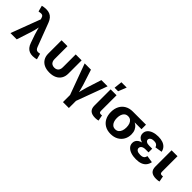

<svg xmlns="http://www.w3.org/2000/svg" viewBox="171 -1957 3355 3355"><g transform="rotate(45 1848.5 -279.5)"><path d="M14.2 0 219.2 -544.4 212.4 -565.9Q205.6 -592.8 193.6 -605.7Q181.6 -618.7 162.1 -620.8Q142.6 -623 113.8 -616.7L93.8 -614.3L64 -725.1Q81.1 -730.5 108.2 -734.4Q135.3 -738.3 162.6 -738.3Q209.5 -738.3 245.8 -723.9Q282.2 -709.5 309.6 -678.2Q336.9 -647 356 -596.7L520 -164.6Q530.3 -137.2 543.9 -123.3Q557.6 -109.4 575.4 -106.2Q593.3 -103 615.7 -107.4L635.7 -110.8L665.5 -2.4Q649.4 2.9 623.8 7.1Q598.1 11.2 571.3 11.2Q527.3 11.2 492.2 -3.2Q457 -17.6 430.7 -49.1Q404.3 -80.6 387.2 -130.9L335 -280.3Q316.9 -333.5 303.7 -385.5Q290.5 -437.5 277.3 -495.6H312Q298.8 -438.5 287.8 -385.7Q276.9 -333 260.3 -280.3L169.4 0Z M981.9 8.3Q905.3 8.3 849.9 -18.3Q794.4 -44.9 764.4 -95Q734.4 -145 734.4 -214.4V-542.5H880.4V-223.6Q880.4 -188.5 892.3 -164.1Q904.3 -139.6 927.2 -126.7Q950.2 -113.8 982.4 -113.8Q1014.6 -113.8 1037.4 -126.7Q1060.1 -139.6 1072 -164.1Q1084 -188.5 1084 -223.6V-542.5H1230.5V-214.4Q1230.5 -145 1200.4 -95Q1170.4 -44.9 1114.7 -18.3Q1059.1 8.3 981.9 8.3Z M1517.6 34.2 1305.7 -542.5H1460.9L1551.8 -262.2Q1568.4 -210.4 1580.8 -157Q1593.3 -103.5 1606.4 -46.9H1574.7Q1587.9 -103.5 1600.1 -156.7Q1612.3 -210 1628.4 -262.2L1718.3 -542.5H1872.1L1659.2 34.2ZM1515.6 204.1V-3.9H1661.6V204.1Z M2110.4 2.9Q2025.9 2.9 1986.6 -32.7Q1947.3 -68.4 1947.3 -141.6V-542.5H2093.3V-160.6Q2093.3 -134.8 2102.5 -123.3Q2111.8 -111.8 2134.3 -111.8Q2145 -111.8 2151.4 -112.5Q2157.7 -113.3 2162.6 -114.7L2183.6 -7.3Q2171.9 -3.9 2152.8 -0.5Q2133.8 2.9 2110.4 2.9ZM1976.1 -611.3 1992.2 -763.2H2123.5L2063 -611.3Z M2495.6 10.7Q2414.1 10.7 2354 -23.9Q2293.9 -58.6 2261.7 -121.1Q2229.5 -183.6 2229.5 -267.1Q2229.5 -350.1 2262 -412.1Q2294.4 -474.1 2354.2 -508.3Q2414.1 -542.5 2495.6 -542.5H2820.8V-431.2H2585.4L2495.6 -427.2Q2457 -427.2 2430.9 -407.2Q2404.8 -387.2 2391.4 -351.3Q2377.9 -315.4 2377.9 -267.1Q2377.9 -219.2 2391.4 -182.6Q2404.8 -146 2430.9 -125.2Q2457 -104.5 2495.6 -104.5Q2534.7 -104.5 2560.8 -125.2Q2586.9 -146 2600.3 -182.6Q2613.8 -219.2 2613.8 -267.1Q2613.8 -315.4 2600.3 -351.3Q2586.9 -387.2 2560.8 -407.2Q2534.7 -427.2 2495.6 -427.2V-464.4Q2554.7 -464.4 2603.5 -450.7Q2652.3 -437 2687.7 -409.2Q2723.1 -381.3 2742.4 -339.8Q2761.7 -298.3 2761.7 -242.7Q2761.7 -170.9 2729.5 -113.5Q2697.3 -56.2 2637.5 -22.7Q2577.6 10.7 2495.6 10.7Z M3121.6 9.8Q3051.8 9.8 2996.1 -8.8Q2940.4 -27.3 2908.2 -62.7Q2876 -98.1 2876 -148.4Q2876 -178.2 2888.9 -203.4Q2901.9 -228.5 2928.5 -246.8Q2955.1 -265.1 2995.8 -275.4Q3036.6 -285.6 3091.8 -285.6H3194.3V-231.9H3119.6Q3086.9 -231.9 3064.2 -223.1Q3041.5 -214.4 3029.3 -199Q3017.1 -183.6 3017.1 -163.1Q3017.1 -133.8 3043.7 -115.7Q3070.3 -97.7 3122.6 -97.7Q3155.8 -97.7 3177 -106Q3198.2 -114.3 3210 -130.9Q3221.7 -147.5 3226.1 -172.4L3356.9 -152.3Q3346.7 -100.1 3317.9 -63.7Q3289.1 -27.3 3240.5 -8.8Q3191.9 9.8 3121.6 9.8ZM3092.8 -262.7Q3039.6 -262.7 3000.5 -271.7Q2961.4 -280.8 2936 -297.9Q2910.6 -314.9 2898.2 -338.9Q2885.7 -362.8 2885.7 -391.6Q2885.7 -442.4 2916.5 -477.5Q2947.3 -512.7 3000.7 -531.2Q3054.2 -549.8 3121.6 -549.8Q3185.5 -549.8 3232.7 -533Q3279.8 -516.1 3309.3 -483.2Q3338.9 -450.2 3348.6 -400.9L3217.3 -379.4Q3210.4 -408.7 3186.5 -425.5Q3162.6 -442.4 3121.1 -442.4Q3076.7 -442.4 3051.5 -424.6Q3026.4 -406.7 3026.4 -379.9Q3026.4 -355 3051 -338.9Q3075.7 -322.8 3120.1 -322.8H3194.3V-262.7Z M3616.7 2.9Q3532.2 2.9 3492.9 -32.7Q3453.6 -68.4 3453.6 -141.6V-542.5H3599.6V-160.6Q3599.6 -134.8 3608.9 -123.3Q3618.2 -111.8 3640.6 -111.8Q3651.4 -111.8 3657.7 -112.5Q3664.1 -113.3 3668.9 -114.7L3689.9 -7.3Q3678.2 -3.9 3659.2 -0.5Q3640.1 2.9 3616.7 2.9Z"/></g></svg>

Font: Inter 16pt
Style: Bold
Weight: 700
Version: Version 4.001;git-66647c0bb